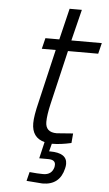

<svg xmlns="http://www.w3.org/2000/svg" viewBox="-58 -691 532 936"><g transform="rotate(5 207.5 -223.0)"><path d="M210 48H205L215 10H216C244 10 275.3 6 310 -2L314 -49L234 -43C197.3 -43 179 -60 179 -94C179 -116 183.3 -145.7 192 -183L254 -447H402L415 -500H266L304 -653H244L207 -500H139L126 -447H194L133 -186C121.7 -140.7 116 -106 116 -82C116 -34.7 137 -5.7 179 5L160 86H204C227.3 86 239 94.3 239 111C239 114.3 238.7 118 238 122C231.3 148 214 161 186 161C167.3 161 145 159.7 119 157L108 201L186 207C242.7 207 277.3 179.3 290 124C292 116 293 108.7 293 102C293 66 265.3 48 210 48Z"/></g></svg>

Font: Titillium Web
Style: Light Italic
Weight: 300
Italic angle: -13°
Version: Version 1.001;PS 57.000;hotconv 1.0.70;makeotf.lib2.5.55311